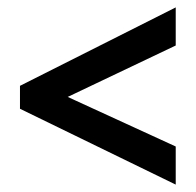

<svg xmlns="http://www.w3.org/2000/svg" viewBox="-20 -618 531 519"><path d="M455 -119V-222L163 -356L455 -495V-598L34 -386V-324Z"/></svg>

Font: Noto Sans Armenian Condensed SemiBold
Style: Regular
Weight: 600
Width: 3
Designer: Monotype Design Team
Foundry: Monotype Imaging Inc.
Version: Version 2.008